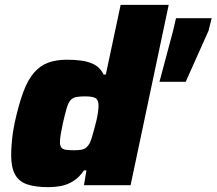

<svg xmlns="http://www.w3.org/2000/svg" viewBox="-20 -763 892 791"><path d="M179 8Q126 8 92 -3.5Q58 -15 42 -44Q26 -73 26 -124Q26 -149 29 -182.5Q32 -216 40 -255Q57 -333 76 -384Q95 -435 120.5 -464Q146 -493 179 -505Q212 -517 256 -517Q288 -517 317 -513Q346 -509 369.5 -496.5Q393 -484 407 -456H416L477 -743H675L518 0H326L336 -61H326Q306 -32 282 -17Q258 -2 232 3Q206 8 179 8ZM284 -144Q305 -144 317 -146.5Q329 -149 337 -156.5Q345 -164 351 -176Q355 -185 359.5 -200.5Q364 -216 369 -234Q374 -252 378 -269.5Q382 -287 384 -303Q386 -319 386 -328Q386 -351 374 -358.5Q362 -366 330 -366Q307 -366 293 -363Q279 -360 270 -349.5Q261 -339 254.5 -316.5Q248 -294 239 -255Q233 -227 230 -208.5Q227 -190 227 -177Q227 -163 232.5 -155.5Q238 -148 251 -146Q264 -144 284 -144ZM637 -426 693 -636 705 -688H852L839 -636L745 -426Z"/></svg>

Font: Saira SemiExpanded ExtraBold
Style: Italic
Weight: 800
Width: 6
Italic angle: -12°
Designer: Hector Gatti with collaboration of the Omnibus-Type team
Foundry: Omnibus-Type
Version: Version 1.101